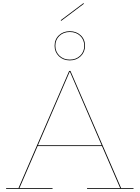

<svg xmlns="http://www.w3.org/2000/svg" viewBox="-20 -1204 890 1224"><path d="M831 -5V0H535V-5H746L630 -273H220L104 -5H315V0H19V-5H98L421 -752H429L752 -5ZM628 -278 426 -746H424L222 -278ZM328 -912Q328 -953 355.5 -979Q383 -1005 425 -1005Q467 -1005 494.5 -979Q522 -953 522 -912Q522 -872 494.5 -845.5Q467 -819 425 -819Q383 -819 355.5 -845.5Q328 -872 328 -912ZM517 -912Q517 -951 491 -975.5Q465 -1000 425 -1000Q385 -1000 359 -975.5Q333 -951 333 -912Q333 -874 359 -849Q385 -824 425 -824Q465 -824 491 -849Q517 -874 517 -912ZM515 -1180 370 -1071 367 -1075 512 -1184Z"/></svg>

Font: Hepta Slab Hairline
Style: Regular
Weight: 400
Designer: Michael LaGattuta
Foundry: Michael LaGattuta
Version: Version 1.100; ttfautohint (v1.8) -l 8 -r 50 -G 200 -x 14 -D